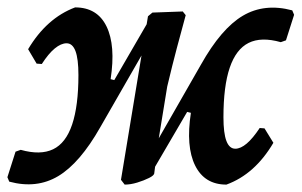

<svg xmlns="http://www.w3.org/2000/svg" viewBox="-31 -491 815 519"><path d="M581 8Q522 8 496.5 -43.5Q471 -95 485 -186L461 -192L498 -228L381 -28L358 -47L512 -316Q567 -414 625.5 -448.5Q684 -483 759 -463L764 -451L742 -382L728 -377Q675 -392 641 -375Q607 -358 590 -308Q573 -258 573 -174Q573 -131 581 -110Q589 -89 605 -89Q634 -89 671 -145L684 -144L708 -105Q658 -20 581 8ZM-6 0 -11 -12 11 -81 25 -86Q78 -71 112.5 -87.5Q147 -104 164 -154.5Q181 -205 181 -288Q181 -332 173 -353Q165 -374 149 -374Q134 -374 117 -360Q100 -346 82 -318L68 -319L45 -358Q95 -442 172 -471Q232 -471 257 -419.5Q282 -368 268 -277L292 -271L255 -235L371 -435L394 -415L240 -147Q185 -50 126.5 -15Q68 20 -6 0ZM306 8 296 -5 369 -447 381 -457 463 -460 471 -450Q459 -406 447 -361Q435 -316 421 -257L398 -116L386 -23Q386 -17 372 -10Q358 -3 340 2.5Q322 8 306 8Z"/></svg>

Font: Alegreya SemiBold
Style: Italic
Weight: 600
Italic angle: -7°
Designer: Juan Pablo del Peral
Foundry: Huerta Tipografica
Version: Version 2.009